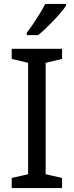

<svg xmlns="http://www.w3.org/2000/svg" viewBox="-20 -964 379 984"><path d="M298 0H40V-52L124 -71V-642L40 -662V-714H298V-662L214 -642V-71L298 -52ZM318 -934Q309 -920 292 -900Q275 -880 254.5 -858.5Q234 -837 213.5 -817.5Q193 -798 175 -784H117V-796Q132 -815 149.5 -841Q167 -867 184 -894.5Q201 -922 212 -944H318Z"/></svg>

Font: Noto Sans Oriya
Style: Regular
Weight: 400
Designer: Amélie Bonet and Sol Matas
Foundry: Google LLC
Version: Version 2.006